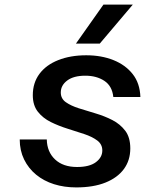

<svg xmlns="http://www.w3.org/2000/svg" viewBox="-20 -805 690 837"><path d="M312 12Q260 12 215.5 -2Q171 -16 137.5 -43.5Q104 -71 85 -110Q66 -149 66 -197H184Q185 -143 220 -110Q255 -77 316 -77Q370 -77 398 -98Q426 -119 426 -149Q426 -176 404 -192.5Q382 -209 347.5 -220.5Q313 -232 274.5 -244Q236 -256 201.5 -273Q167 -290 145 -318Q123 -346 123 -390Q123 -444 152 -483Q181 -522 234 -543Q287 -564 356 -564Q422 -564 474.5 -543Q527 -522 558.5 -482Q590 -442 592 -382H474Q469 -430 435 -452.5Q401 -475 352 -475Q301 -475 273 -454Q245 -433 245 -402Q245 -375 267 -359.5Q289 -344 323.5 -333Q358 -322 397 -310.5Q436 -299 470 -281.5Q504 -264 526 -235Q548 -206 548 -158Q548 -106 520 -68Q492 -30 439.5 -9Q387 12 312 12ZM311 -615 431 -785H559L415 -615Z"/></svg>

Font: Azeret Mono Thin Medium
Style: Italic
Weight: 500
Italic angle: -12°
Version: Version 1.002